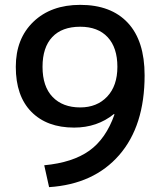

<svg xmlns="http://www.w3.org/2000/svg" viewBox="-20 -760 670 790"><path d="M310 -740Q437 -740 506 -666Q575 -592 575 -450Q575 -242 470.5 -122Q366 -2 182 10L162 -80Q279 -91 347.5 -140Q416 -189 451 -289L449 -291Q380 -235 285 -235Q173 -235 109 -300Q45 -365 45 -485Q45 -601 117.5 -670.5Q190 -740 310 -740ZM310 -650Q235 -650 195 -607.5Q155 -565 155 -485Q155 -404 196.5 -361Q238 -318 310 -318Q379 -318 421 -362.5Q463 -407 463 -485Q463 -564 423 -607Q383 -650 310 -650Z"/></svg>

Font: Mplus 1p Medium
Style: Regular
Weight: 500
Version: Version 1.061